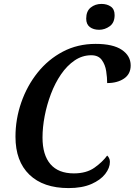

<svg xmlns="http://www.w3.org/2000/svg" viewBox="-20 -950 687 980"><path d="M330 10Q201 10 130 -58.5Q59 -127 59 -252Q59 -342 88.5 -427Q118 -512 172 -579.5Q226 -647 301 -686.5Q376 -726 468 -726Q557 -726 602 -695.5Q647 -665 647 -616Q647 -572 613 -549Q579 -526 527 -526Q527 -554 522 -587Q517 -620 499.5 -644Q482 -668 446 -668Q400 -668 361 -641.5Q322 -615 291.5 -570.5Q261 -526 240 -470.5Q219 -415 208 -357.5Q197 -300 197 -248Q197 -159 237.5 -112Q278 -65 357 -65Q421 -65 462 -94Q503 -123 527 -156Q532 -152 536.5 -143.5Q541 -135 541 -124Q541 -93 517 -62Q493 -31 446 -10.5Q399 10 330 10ZM486 -798Q457 -798 438.5 -812Q420 -826 420 -855Q420 -893 443 -911.5Q466 -930 498 -930Q526 -930 545.5 -916.5Q565 -903 565 -873Q565 -834 540 -816Q515 -798 486 -798Z"/></svg>

Font: Noto Serif SemiCondensed SemiBold
Style: Italic
Weight: 600
Width: 4
Italic angle: -12°
Designer: Monotype Design Team
Foundry: Monotype Imaging Inc.
Version: Version 2.014; ttfautohint (v1.8.4.7-5d5b)